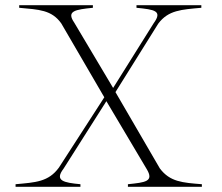

<svg xmlns="http://www.w3.org/2000/svg" viewBox="-20 -720 856 740"><path d="M40 -10V0H290V-10C226 -16 189 -23 225 -70L390 -330L545 -69C575 -20 540 -17 473 -10V0H758V-10C683 -16 635 -19 596 -71L425 -365L590 -629C629 -681 679 -683 756 -690V-700H506V-690C575 -683 608 -679 572 -630L416 -381L266 -633C235 -678 270 -683 338 -690V-700H54V-690C130 -683 179 -682 216 -630L382 -345L207 -74C167 -19 117 -17 40 -10Z"/></svg>

Font: Sprat Thin
Style: Regular
Weight: 100
Designer: Ethan Nakache
Foundry: Collletttivo
Version: Version 2.000;Glyphs 3.2 (3217)